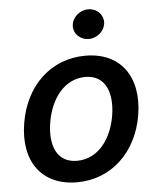

<svg xmlns="http://www.w3.org/2000/svg" viewBox="-54 -806 713 863"><g transform="rotate(-5 302.5 -374.0)"><path d="M259.2 11C413.7 11 531.2 -99.8 558.9 -266.3C586.6 -437.9 503.2 -552.6 344.8 -552.6C190 -552.6 72.1 -441.8 45.1 -274.1C17 -103.7 100.1 11 259.2 11ZM161.9 -266.7C178.6 -371.1 240.8 -457.4 336.6 -457.4C428.3 -457.4 458.1 -375 442.1 -274.9C425.1 -170.1 362.9 -85.2 267.4 -85.2C175.1 -85.2 145.6 -166.5 161.9 -266.7ZM300.8 -692.8C298.3 -656.2 328.5 -626.1 367.5 -626.1C406.2 -626.1 440 -656.2 442.5 -692.8C444.6 -729.4 415.1 -759.2 376.1 -759.2C337.4 -759.2 303.6 -729.4 300.8 -692.8Z"/></g></svg>

Font: Magic Ui Pro Semi Bold
Style: Italic
Weight: 600
Italic angle: -9.39999°
Designer: Stefan Endress, Andreas Faust
Version: Version 1.000;FEAKit 1.0